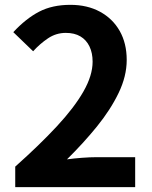

<svg xmlns="http://www.w3.org/2000/svg" viewBox="-20 -774 630 794"><path d="M43 0V-85Q144 -175 215.5 -252Q287 -329 325 -395.5Q363 -462 363 -519Q363 -555 350 -582Q337 -609 312.5 -623.5Q288 -638 252 -638Q212 -638 178.5 -615.5Q145 -593 117 -562L35 -641Q87 -697 141.5 -725.5Q196 -754 271 -754Q341 -754 393.5 -725.5Q446 -697 475 -646Q504 -595 504 -526Q504 -459 470.5 -389.5Q437 -320 381 -251Q325 -182 257 -115Q286 -119 319.5 -121.5Q353 -124 379 -124H539V0Z"/></svg>

Font: Noto Sans KR
Style: Bold
Weight: 700
Designer: Ryoko NISHIZUKA  (kana, bopomofo & ideographs); Paul D. Hunt (Latin, Greek & Cyrillic); Sandoll Communications , Soo-you
Foundry: Adobe
Version: Version 2.004-H2;hotconv 1.0.118;makeotfexe 2.5.65603